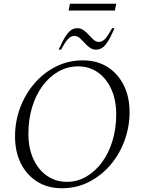

<svg xmlns="http://www.w3.org/2000/svg" viewBox="-20 -991 769 1021"><path d="M309 10Q234 10 178 -25Q122 -60 91 -122Q60 -184 60 -265Q60 -346 87.5 -419Q115 -492 164 -548.5Q213 -605 278.5 -637.5Q344 -670 420 -670Q496 -670 551.5 -635Q607 -600 638 -538Q669 -476 669 -395Q669 -318 643 -245.5Q617 -173 568.5 -115.5Q520 -58 454 -24Q388 10 309 10ZM336 -24Q391 -24 438.5 -51.5Q486 -79 522 -127.5Q558 -176 578 -241.5Q598 -307 598 -383Q598 -459 572 -516.5Q546 -574 500.5 -606Q455 -638 396 -638Q339 -638 290.5 -610.5Q242 -583 206 -534Q170 -485 150.5 -420Q131 -355 131 -279Q131 -204 157 -146.5Q183 -89 229.5 -56.5Q276 -24 336 -24ZM292 -727Q314 -776 330 -800Q346 -824 360.5 -832.5Q375 -841 391 -841Q410 -841 425 -830Q440 -819 453 -804.5Q466 -790 478.5 -779Q491 -768 506 -768Q523 -768 538 -783.5Q553 -799 576 -841H589Q568 -792 552 -768Q536 -744 521.5 -735.5Q507 -727 490 -727Q472 -727 457 -738Q442 -749 429 -763.5Q416 -778 403.5 -789Q391 -800 376 -800Q358 -800 342.5 -784.5Q327 -769 305 -727ZM345 -935 352 -971H598L591 -935Z"/></svg>

Font: Spectral Light
Style: Italic
Weight: 300
Italic angle: -10°
Designer: Jean-Baptiste Levee
Foundry: Production Type
Version: Version 2.001